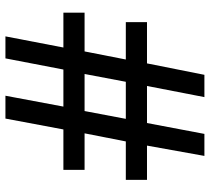

<svg xmlns="http://www.w3.org/2000/svg" viewBox="-52 -702 754 689"><g transform="rotate(-90 324.5 -357.0)"><path d="M485 -430 456 -282H590V-206H442L401 0H321L361 -206H228L189 0H110L147 -206H24V-282H162L191 -430H60V-506H205L244 -714H326L287 -506H420L460 -714H539L499 -506H624V-430ZM243 -282H376L404 -430H271Z"/></g></svg>

Font: Noto Sans Syriac Medium
Style: Regular
Weight: 500
Designer: Patrick Giasson and the Monotype Design Team
Foundry: Monotype Imaging Inc.
Version: Version 3.000; ttfautohint (v1.8.4.7-5d5b)